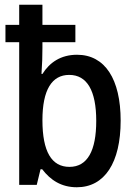

<svg xmlns="http://www.w3.org/2000/svg" viewBox="-20 -780 570 810"><path d="M304 10C421 10 489 -93 489 -271C489 -446 423 -549 305 -549C236 -549 189 -516 159 -468H155C158 -508 159 -545 159 -578V-602H298V-675H159V-760H61V-675H3V-602H61V0H135L151 -66H158C193 -20 239 10 304 10ZM273 -76C198 -76 159 -140 159 -273C159 -401 199 -464 272 -464C347 -464 386 -398 386 -270C386 -144 349 -76 273 -76Z"/></svg>

Font: Noto Sans Mono Condensed Medium
Style: Regular
Weight: 500
Width: 3
Designer: Monotype Design Team
Foundry: Monotype Imaging Inc.
Version: Version 2.014